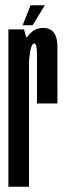

<svg xmlns="http://www.w3.org/2000/svg" viewBox="-20 -712 250 732"><path d="M121 -317.5H199Q199 -465.5 198.8 -535.5Q198.5 -605.5 144 -605.5Q110 -605.5 85.8 -574.2Q61.5 -543 61.5 -480L90.5 -469.5Q90.5 -492 95.8 -519Q101 -546 110.5 -546Q121 -546 121 -503.8Q121 -461.5 121 -317.5ZM12 0H90.5V-533.5L71.5 -600H12ZM66.5 -616H104.5L151 -692H96.5Z"/></svg>

Font: Anybody UltraCondensed
Style: Regular
Weight: 400
Width: 1
Version: Version 1.113;gftools[0.9.25]